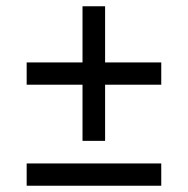

<svg xmlns="http://www.w3.org/2000/svg" viewBox="-20 -592 599 612"><path d="M243 -143V-322H65V-393H243V-572H315V-393H494V-322H315V-143ZM65 0V-71H494V0Z"/></svg>

Font: Noto Serif
Style: Bold Italic
Weight: 700
Italic angle: -12°
Designer: Monotype Design Team
Foundry: Monotype Imaging Inc.
Version: Version 2.013